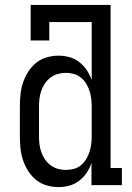

<svg xmlns="http://www.w3.org/2000/svg" viewBox="-20 -755 540 783"><path d="M219 8Q194 8 170 1Q146 -6 127 -21.5Q108 -37 94.5 -58.5Q81 -80 73.5 -103Q66 -126 63.5 -150.5Q61 -175 61 -200V-320Q61 -345 63.5 -369.5Q66 -394 73.5 -417Q81 -440 94.5 -461.5Q108 -483 127 -498.5Q146 -514 170 -521Q194 -528 219 -528Q241 -528 263 -522Q285 -516 303 -502Q321 -488 333.5 -469.5Q346 -451 354 -429V-665H181V-590H105V-735H431V-70H477V0H353V-91Q346 -69 333.5 -50.5Q321 -32 303 -18Q285 -4 263 2Q241 8 219 8ZM249 -62Q249 -62 249 -62Q249 -62 249 -62Q266 -62 282 -66.5Q298 -71 310.5 -81.5Q323 -92 331.5 -106Q340 -120 345 -135.5Q350 -151 352 -167.5Q354 -184 354 -200V-320Q354 -336 352 -352.5Q350 -369 345 -384.5Q340 -400 331.5 -414Q323 -428 310 -438.5Q297 -449 281 -453.5Q265 -458 249 -458Q232 -458 216 -453.5Q200 -449 186.5 -439Q173 -429 163.5 -415Q154 -401 148.5 -385.5Q143 -370 141 -353.5Q139 -337 139 -320V-200Q139 -183 141 -166.5Q143 -150 148.5 -134.5Q154 -119 163.5 -105Q173 -91 186.5 -81Q200 -71 216 -66.5Q232 -62 249 -62Z"/></svg>

Font: Iosevka Slab
Style: Regular
Weight: 400
Monospace: yes
Designer: Belleve Invis
Foundry: Belleve Invis
Version: Version 11.2.4; ttfautohint (v1.8.3)